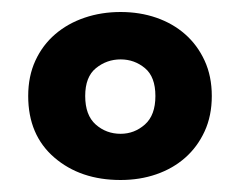

<svg xmlns="http://www.w3.org/2000/svg" viewBox="-20 -642 401 320"><path d="M333 -482Q333 -449 321 -423Q309 -397 288.5 -379Q268 -361 240.5 -351.5Q213 -342 181 -342Q114 -342 70.5 -379.5Q27 -417 27 -482Q27 -515 39 -541Q51 -567 72 -585Q93 -603 121 -612.5Q149 -622 181 -622Q213 -622 240.5 -612.5Q268 -603 288.5 -585Q309 -567 321 -541Q333 -515 333 -482ZM181 -543Q158 -543 140 -528.5Q122 -514 122 -482Q122 -450 139.5 -434.5Q157 -419 181 -419Q204 -419 221.5 -434.5Q239 -450 239 -482Q239 -514 221.5 -528.5Q204 -543 181 -543Z"/></svg>

Font: Baloo Thambi 2 SemiBold
Style: Regular
Weight: 600
Designer: Aadarsh Rajan and Ek Type
Foundry: Ek Type
Version: Version 1.640;hotconv 1.0.111;makeotfexe 2.5.65597; ttfautoh